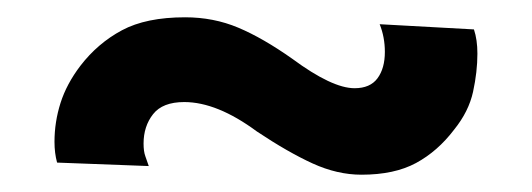

<svg xmlns="http://www.w3.org/2000/svg" viewBox="-20 -360 615 222"><path d="M152 -168Q150 -174 148 -179.5Q146 -185 146 -194Q146 -214 157 -228Q168 -242 193 -242Q231 -242 277 -208Q313 -184 341.5 -171Q370 -158 398 -158Q436 -158 461 -171.5Q486 -185 505 -210Q522 -231 527 -254Q532 -277 532 -298Q532 -306 531 -313Q530 -320 528 -326L419 -332Q425 -317 425 -300Q425 -281 416.5 -269.5Q408 -258 390 -258Q364 -258 318 -292Q284 -316 255.5 -328Q227 -340 194 -340Q149 -340 121 -325Q93 -310 73 -284Q57 -263 50 -241Q43 -219 43 -196Q43 -183 46 -172Z"/></svg>

Font: Jost-600-Semi-PL
Style: Regular
Weight: 600
Version: Version 3.300; ttfautohint (v0.97) -l 8 -r 50 -G 200 -x 14 -